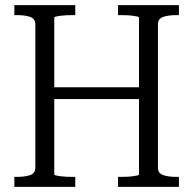

<svg xmlns="http://www.w3.org/2000/svg" viewBox="-20 -730 755 750"><path d="M166 -389H553V-343H166ZM36 0V-39H46Q77 -39 97.5 -46Q118 -53 118 -75V-635Q118 -657 97.5 -664Q77 -671 46 -671H36V-710H274V-671H266Q254 -671 241 -670.5Q228 -670 217 -668.5Q206 -667 199 -665.5Q192 -664 192 -661V-49Q192 -46 199 -44.5Q206 -43 217 -41.5Q228 -40 241 -39.5Q254 -39 266 -39H274V0ZM441 0V-39H448Q460 -39 473.5 -39.5Q487 -40 498 -41.5Q509 -43 516 -44.5Q523 -46 523 -49V-661Q523 -664 516 -665.5Q509 -667 498 -668.5Q487 -670 473.5 -670.5Q460 -671 449 -671H441V-710H679V-671H669Q638 -671 617.5 -664Q597 -657 597 -635V-75Q597 -53 617.5 -46Q638 -39 669 -39H679V0Z"/></svg>

Font: Roboto Serif 28pt Condensed Light
Style: Regular
Weight: 300
Width: 3
Designer: Greg Gazdowicz
Foundry: Commercial Type
Version: Version 1.008